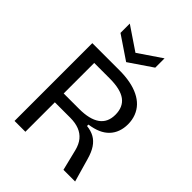

<svg xmlns="http://www.w3.org/2000/svg" viewBox="-252 -1027 1152 1152"><g transform="rotate(45 323.5 -451.0)"><path d="M84 0V-660H314Q364 -660 405.5 -652Q447 -644 479.5 -628Q512 -612 534 -589Q556 -566 568 -535Q580 -504 580 -467Q580 -433 569.5 -404Q559 -375 538 -353Q517 -331 486 -317.5Q455 -304 413 -298V-286Q450 -282 477 -267Q504 -252 523.5 -223Q543 -194 556 -147L598 0H499L466 -134Q456 -174 435 -199.5Q414 -225 382 -237.5Q350 -250 306 -250H176V0ZM176 -325H307Q395 -325 440.5 -357Q486 -389 486 -454Q486 -520 442.5 -552Q399 -584 308 -584H176ZM160 -902 308 -802 455 -902V-823L308 -723L160 -823Z"/></g></svg>

Font: Bricolage Grotesque 18pt
Style: Regular
Weight: 400
Version: Version 1.001;gftools[0.9.33.dev8+g029e19f]